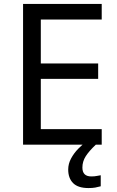

<svg xmlns="http://www.w3.org/2000/svg" viewBox="-20 -734 596 974"><path d="M496 0H97V-714H496V-635H187V-412H478V-334H187V-79H496ZM398 116Q398 161 443 161Q460 161 471.5 158.5Q483 156 491 155V211Q477 215 463 217.5Q449 220 429 220Q376 220 351 195Q326 170 326 126Q326 97 340.5 70Q355 43 376.5 21Q398 -1 418 -15L466 0Q432 32 415 58.5Q398 85 398 116Z"/></svg>

Font: Noto Sans Syriac Eastern
Style: Regular
Weight: 400
Designer: Patrick Giasson and the Monotype Design Team
Foundry: Monotype Imaging Inc.
Version: Version 3.001; ttfautohint (v1.8.4.7-5d5b)